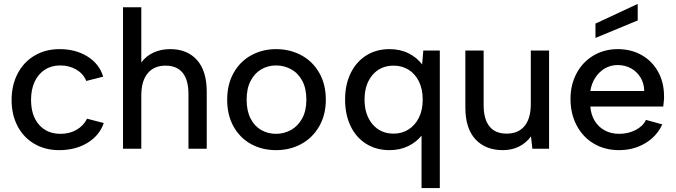

<svg xmlns="http://www.w3.org/2000/svg" viewBox="-20 -757 3438 977"><path d="M39 -248Q39 -324 70 -383Q101 -442 156.5 -474.5Q212 -507 283 -507Q366 -507 426 -469Q486 -431 505 -367L419 -345Q405 -381 369 -402.5Q333 -424 287 -424Q242 -424 208.5 -402.5Q175 -381 156.5 -341.5Q138 -302 138 -249Q138 -169 178.5 -122.5Q219 -76 288 -76Q334 -76 369.5 -96.5Q405 -117 423 -153L508 -131Q486 -67 425 -30Q364 7 281 7Q210 7 155 -25Q100 -57 69.5 -115Q39 -173 39 -248Z M606 -720H699V-439Q723 -472 761 -489.5Q799 -507 846 -507Q933 -507 982.5 -451.5Q1032 -396 1032 -290V0H939V-278Q939 -350 909.5 -386.5Q880 -423 822 -423Q764 -423 731.5 -384Q699 -345 699 -271V0H606Z M1136 -250Q1136 -327 1168.5 -385.5Q1201 -444 1258 -475.5Q1315 -507 1385 -507Q1456 -507 1514 -475.5Q1572 -444 1605 -385.5Q1638 -327 1638 -250Q1638 -173 1604.5 -114.5Q1571 -56 1513.5 -24.5Q1456 7 1385 7Q1313 7 1256.5 -24.5Q1200 -56 1168 -114Q1136 -172 1136 -250ZM1539 -250Q1539 -307 1518 -346Q1497 -385 1461.5 -404.5Q1426 -424 1385 -424Q1344 -424 1310 -404.5Q1276 -385 1255.5 -346Q1235 -307 1235 -250Q1235 -193 1255 -154Q1275 -115 1309 -95.5Q1343 -76 1385 -76Q1425 -76 1460.5 -95.5Q1496 -115 1517.5 -154Q1539 -193 1539 -250Z M1962 7Q1895 7 1843.5 -25Q1792 -57 1764 -115.5Q1736 -174 1736 -250Q1736 -327 1764.5 -385Q1793 -443 1844 -475Q1895 -507 1962 -507Q2017 -507 2059.5 -485.5Q2102 -464 2128 -429L2134 -500H2218V200H2125V-67Q2099 -34 2057 -13.5Q2015 7 1962 7ZM2131 -250Q2131 -304 2111.5 -343Q2092 -382 2058.5 -402.5Q2025 -423 1983 -423Q1916 -423 1875.5 -375.5Q1835 -328 1835 -250Q1835 -173 1875.5 -125Q1916 -77 1983 -77Q2025 -77 2058.5 -98Q2092 -119 2111.5 -158Q2131 -197 2131 -250Z M2774 0H2689L2682 -63Q2658 -30 2621.5 -11.5Q2585 7 2539 7Q2450 7 2399 -48.5Q2348 -104 2348 -210V-500H2441V-222Q2441 -151 2470.5 -114Q2500 -77 2558 -77Q2617 -77 2649 -115.5Q2681 -154 2681 -228V-500H2774Z M2883 -254Q2883 -326 2914 -384Q2945 -442 3000 -474.5Q3055 -507 3123 -507Q3192 -507 3245.5 -476.5Q3299 -446 3329 -391.5Q3359 -337 3359 -267V-253Q3358 -244 3357 -234.5Q3356 -225 3355 -215H2984Q2987 -173 3006.5 -141.5Q3026 -110 3058 -93Q3090 -76 3130 -76Q3177 -76 3214.5 -95.5Q3252 -115 3267 -147L3350 -124Q3322 -63 3263 -28Q3204 7 3130 7Q3058 7 3002 -26Q2946 -59 2914.5 -118.5Q2883 -178 2883 -254ZM3123 -426Q3088 -426 3059 -409.5Q3030 -393 3010 -363Q2990 -333 2984 -294H3258Q3258 -331 3240 -361.5Q3222 -392 3191.5 -409Q3161 -426 3123 -426ZM3010 -637 3225 -737V-653L3010 -564Z"/></svg>

Font: AF Albert Sans Medium
Style: Regular
Weight: 500
Designer: Andreas Rasmussen
Foundry: a.Foundry
Version: Version 1.300;Glyphs 3.2 (3231)